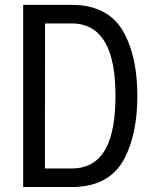

<svg xmlns="http://www.w3.org/2000/svg" viewBox="-20 -752 626 772"><path d="M160.6 -74.7Q214.8 -74.7 269 -74.7Q363.3 -74.7 406.7 -157.2Q444.3 -228.5 444.3 -366.2Q444.3 -504.4 406.2 -575.2Q361.8 -657.7 268.6 -657.7Q214.8 -657.7 161.1 -657.7ZM73.2 0V-732.4H268.6Q419.4 -732.4 480.5 -616.7Q532.2 -518.6 532.2 -366.2Q532.2 -214.8 481 -115.7Q420.4 0 269 0Z"/></svg>

Font: Consola Mono
Style: Book
Weight: 400
Monospace: yes
Designer: Wojciech Kalinowski "wmk69" (wmk69@o2.pl)
Foundry: Wojciech Kalinowski "wmk69" (wmk69@o2.pl)
Version: Version 2.1.0